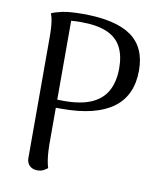

<svg xmlns="http://www.w3.org/2000/svg" viewBox="-81 -772 721 850"><g transform="rotate(10 279.5 -347.5)"><path d="M144 11Q123 11 110 -1Q97 -13 96 -33V-577Q96 -587 95.5 -607Q95 -627 92 -648.5Q89 -670 83 -684Q99 -692 131.5 -699Q164 -706 224 -706Q370 -706 440.5 -656.5Q511 -607 511 -502Q511 -389 433.5 -332.5Q356 -276 205 -276Q192 -276 182 -276Q172 -276 161 -277L154 -314Q164 -313 175 -312.5Q186 -312 207 -312Q283 -312 330.5 -333Q378 -354 400.5 -395.5Q423 -437 423 -497Q423 -554 402.5 -592.5Q382 -631 337.5 -650Q293 -669 221 -669Q207 -669 195.5 -668.5Q184 -668 177 -667V-111Q177 -101 178 -81.5Q179 -62 182 -42Q185 -22 190 -7Q184 -2 172.5 4.5Q161 11 144 11Z"/></g></svg>

Font: Arima Thin
Style: Regular
Weight: 400
Version: Version 1.100